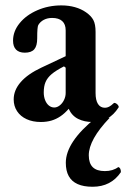

<svg xmlns="http://www.w3.org/2000/svg" viewBox="-20 -445 472 718"><path d="M31.2 -73.2Q31.2 -107.9 57.4 -137.9Q83.5 -168 134.3 -191.9L225.6 -234.9V-331.5Q225.6 -354.5 212.6 -366.2Q199.7 -377.9 174.8 -377.9Q157.2 -377.9 143.8 -370.8Q130.4 -363.8 123 -351.1Q121.1 -347.2 120.1 -335.7Q119.1 -324.2 119.1 -301.3Q119.1 -273.4 108.2 -260.7Q97.2 -248 72.8 -248Q51.3 -248 40 -259.5Q28.8 -271 28.8 -293Q28.8 -328.1 53.5 -358.4Q78.1 -388.7 119.6 -406.7Q161.1 -424.8 209.5 -424.8Q236.8 -424.8 260.3 -418.2Q283.7 -411.6 301.8 -398.9Q320.8 -385.7 329.1 -370.1Q337.4 -354.5 337.4 -325.7V-97.2Q337.4 -70.3 346.4 -56.2Q355.5 -42 372.6 -42Q380.4 -42 387.9 -45.9Q395.5 -49.8 405.3 -59.1Q407.7 -61.5 413.1 -58.8Q418.5 -56.2 421.9 -51Q425.3 -45.9 423.3 -43Q405.3 -15.1 381.8 -2Q358.4 11.2 325.2 11.2Q295.9 11.2 272.5 -0.2Q249 -11.7 236.8 -38.1Q222.2 -21 206.3 -10.3Q190.4 0.5 172.4 5.9Q154.3 11.2 132.8 11.2Q102.5 11.2 79.6 0.7Q56.6 -9.8 43.9 -29.1Q31.2 -48.3 31.2 -73.2ZM225.6 -97.2V-191.9L219.2 -196.8Q189.5 -181.6 173.3 -168Q157.2 -154.3 150.4 -138.4Q143.6 -122.6 143.6 -99.1Q143.6 -83.5 148.7 -70.6Q153.8 -57.6 162.8 -50.3Q171.9 -43 183.1 -43Q193.4 -43 203.4 -50.8Q213.4 -58.6 219.5 -71.3Q225.6 -84 225.6 -97.2ZM226.1 163.6Q226.1 85.9 338.4 -4.4H390.1Q312 77.1 312 135.7Q312 165.5 326.9 180.2Q341.8 194.8 372.1 194.8Q402.3 194.8 422.4 179.7Q432.1 182.6 432.1 198.7Q413.6 226.1 387.2 239.7Q360.8 253.4 326.2 253.4Q292.5 253.4 270.3 243.4Q248 233.4 237.1 213.6Q226.1 193.8 226.1 163.6Z"/></svg>

Font: Junicode Two Beta VF
Style: Regular
Weight: 400
Designer: Peter S. Baker
Foundry: Briery Creek Software
Version: Version 1.031 beta; ttfautohint (v1.8.1.43-b0c9)